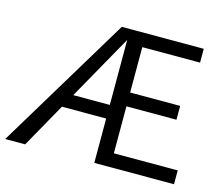

<svg xmlns="http://www.w3.org/2000/svg" viewBox="-99 -785 1066 912"><g transform="rotate(15 434.5 -329.0)"><path d="M-4 0 393 -658H464L94 0ZM185 -218 222 -285H475V-218ZM474 -299V-367H758V-299ZM434 0V-658H796V-590H512V-68H826V0Z"/></g></svg>

Font: Ysabeau Office Medium
Style: Regular
Weight: 500
Designer: Christian Thalmann (Catharsis Fonts)
Version: Version 2.001;gftools[0.9.30]; featfreeze: tnum,lnum,ss02